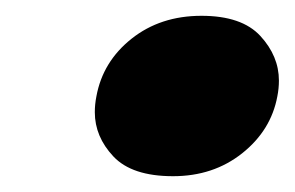

<svg xmlns="http://www.w3.org/2000/svg" viewBox="-20 -427 373 243"><path d="M199 -204Q147 -204 123.5 -229Q100 -254 100 -285Q100 -295 102 -305Q110 -349 146.5 -378Q183 -407 235 -407Q286 -407 309.5 -381.5Q333 -356 333 -325Q333 -315 331 -305Q323 -262 286.5 -233Q250 -204 199 -204Z"/></svg>

Font: Fz Poppins ExtBd
Style: Italic
Weight: 800
Italic angle: -10°
Designer: Ninad Kale (Devanagari), Jonny Pinhorn (Latin)
Foundry: Indian Type Foundry
Version: Vit hóa bi Vntype.Com & FontZin.Com